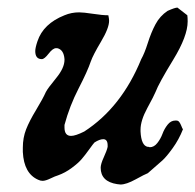

<svg xmlns="http://www.w3.org/2000/svg" viewBox="-20 -492 521 513"><path d="M91.8 -334Q74.2 -334 74.2 -355.5Q74.2 -364.3 80.1 -381.8Q95.7 -428.7 152.3 -451.2Q170.9 -459 191.4 -459Q203.1 -459 228.5 -455.1Q253.9 -451.2 269.5 -451.2Q271.5 -441.4 271.5 -436.5Q271.5 -417 250 -380.9Q228.5 -344.7 222.7 -328.1Q213.9 -301.8 189.9 -255.4Q166 -209 152.3 -158.2V-151.4Q152.3 -128.9 169.9 -128.9Q181.6 -128.9 205.1 -140.6Q304.7 -205.1 357.4 -334Q366.2 -349.6 375 -377.4Q383.8 -405.3 395.5 -427.2Q407.2 -449.2 427.7 -462.9Q447.3 -471.7 454.1 -471.7L480.5 -451.2Q481.4 -445.3 481.4 -434.6Q481.4 -395.5 442.9 -332.5Q404.3 -269.5 395.5 -246.1Q391.6 -236.3 373.5 -203.1Q355.5 -169.9 355.5 -145.5V-140.6Q357.4 -102.5 375 -99.6Q376 -99.6 377.9 -99.6L379.9 -98.6Q391.6 -98.6 400.4 -109.9Q409.2 -121.1 414.1 -134.3Q418.9 -147.5 427.7 -158.7Q436.5 -169.9 448.2 -169.9H451.2Q456.1 -169.9 459 -166Q461.9 -162.1 464.4 -155.8Q466.8 -149.4 468.8 -146.5Q458 -119.1 441.4 -96.2Q424.8 -73.2 414.1 -63.5Q403.3 -53.7 375 -29.3Q367.2 -26.4 342.3 -12.7Q317.4 1 301.8 1Q300.8 1 297.9 0.5Q294.9 0 293 0Q249 -6.8 249 -43.9Q249 -53.7 257.3 -71.8Q265.6 -89.8 267.6 -99.6V-103.5Q267.6 -120.1 255.9 -120.1Q246.1 -120.1 232.4 -111.3Q229.5 -108.4 218.3 -92.8Q207 -77.1 198.2 -66.9Q189.5 -56.6 171.9 -43.5Q154.3 -30.3 134.8 -23.4Q127.9 -21.5 114.7 -15.1Q101.6 -8.8 93.8 -8.8Q87.9 -8.8 82 -11.7Q43.9 -28.3 41 -85.9V-97.7Q41 -124 49.8 -146.5Q58.6 -168.9 76.7 -198.7Q94.7 -228.5 102.5 -246.1Q107.4 -255.9 129.9 -283.2Q152.3 -310.5 152.3 -332V-334Q150.4 -359.4 132.8 -363.3H129.9Q121.1 -363.3 109.9 -348.6Q98.6 -334 91.8 -334Z"/></svg>

Font: Essays1743
Style: Italic
Weight: 500
Italic angle: -10°
Designer: Based on the typeface in a 1743 English translation of the essays of Montaigne.  PostScript/TrueType font designed by Jo
Version: Version 002.100